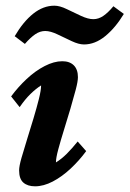

<svg xmlns="http://www.w3.org/2000/svg" viewBox="-20 -654 460 682"><path d="M104.5 7.8Q78.1 7.8 63 -5.4Q47.9 -18.6 47.9 -48.8Q47.9 -63.5 56.2 -92.8Q64.5 -122.1 76.2 -159.2Q87.9 -196.3 99.1 -233.9Q110.4 -271.5 118.2 -302.7Q126 -334 126 -350.6Q107.4 -338.9 88.4 -320.3Q69.3 -301.8 49.8 -273.4L19.5 -311.5Q43.9 -344.7 74.7 -373.5Q105.5 -402.3 138.7 -419.4Q171.9 -436.5 201.2 -436.5Q227.5 -436.5 242.2 -421.9Q256.8 -407.2 256.8 -379.9Q256.8 -365.2 249 -335.4Q241.2 -305.7 230 -267.6Q218.8 -229.5 207 -191.9Q195.3 -154.3 187 -123.5Q178.7 -92.8 178.7 -77.1Q198.2 -88.9 217.3 -107.9Q236.3 -127 255.9 -151.4L286.1 -117.2Q261.7 -84 231 -55.2Q200.2 -26.4 167.5 -9.3Q134.8 7.8 104.5 7.8ZM382.8 -631.8 419.9 -604.5Q389.6 -554.7 353.5 -525.4Q317.4 -496.1 278.3 -496.1Q259.8 -496.1 234.9 -507.8Q210 -519.5 184.6 -531.7Q159.2 -543.9 140.6 -543.9Q122.1 -543.9 105 -532.2Q87.9 -520.5 68.4 -498L32.2 -525.4Q62.5 -577.1 98.1 -605.5Q133.8 -633.8 172.9 -633.8Q192.4 -633.8 217.3 -621.6Q242.2 -609.4 267.6 -597.7Q293 -585.9 311.5 -585.9Q330.1 -585.9 347.2 -597.7Q364.3 -609.4 382.8 -631.8Z"/></svg>

Font: Crimson Pro
Style: Bold Italic
Weight: 700
Italic angle: -12°
Designer: Jacques Le Bailly
Foundry: Baron von Fonthausen
Version: Version 1.003